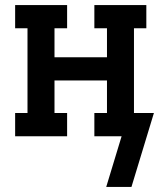

<svg xmlns="http://www.w3.org/2000/svg" viewBox="-20 -540 640 761"><path d="M401 201 462 0H354V-92H404V-221H196V-92H246V0H40V-92H89V-428H40V-520H246V-428H196V-313H404V-428H354V-520H560V-428H511V-92H590L501 201Z"/></svg>

Font: Iosevka Etoile Semibold
Style: Regular
Weight: 600
Designer: Belleve Invis
Foundry: Belleve Invis
Version: Version 22.1.2; ttfautohint (v1.8.4)